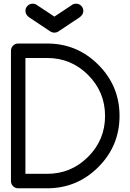

<svg xmlns="http://www.w3.org/2000/svg" viewBox="-20 -1016 704 1036"><path d="M234.4 -78.1Q363.8 -78.1 455.3 -169.7Q546.9 -261.2 546.9 -390.6Q546.9 -520 455.3 -611.6Q363.8 -703.1 234.4 -703.1H117.2V-78.1ZM234.4 -781.2Q396 -781.2 510.5 -666.7Q625 -552.2 625 -390.6Q625 -229 510.5 -114.5Q396 0 234.4 0H78.1Q62 0 50.5 -11.5Q39.1 -22.9 39.1 -39.1V-742.2Q39.1 -758.3 50.5 -769.8Q62 -781.2 78.1 -781.2ZM273.4 -839.8Q262.2 -839.8 253.4 -845.2L136.7 -922.9Q117.2 -937.5 117.2 -957Q117.2 -973.1 128.7 -984.6Q140.1 -996.1 156.2 -996.1Q170.4 -996.1 180.7 -987.8L273.4 -926.3L366.2 -987.8Q376.5 -996.1 390.6 -996.1Q406.7 -996.1 418.2 -984.6Q429.7 -973.1 429.7 -957Q429.7 -937.5 410.2 -922.9L293.5 -845.2Q284.7 -839.8 273.4 -839.8Z"/></svg>

Font: Comfortaa
Style: Regular
Weight: 400
Designer: Johan Aakerlund - aajohan
Foundry: Johan Aakerlund
Version: Version 2.004 2013